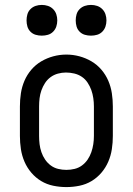

<svg xmlns="http://www.w3.org/2000/svg" viewBox="-20 -753 540 781"><path d="M250 8Q223 8 196.5 2.5Q170 -3 147.5 -16.5Q125 -30 107.5 -50.5Q90 -71 79.5 -95.5Q69 -120 65 -146.5Q61 -173 61 -200V-320Q61 -347 65 -373.5Q69 -400 79.5 -424.5Q90 -449 107.5 -469.5Q125 -490 148 -503.5Q171 -517 197 -524Q223 -531 250 -531Q277 -531 303 -524Q329 -517 352 -503.5Q375 -490 392.5 -469.5Q410 -449 420.5 -424.5Q431 -400 435 -373.5Q439 -347 439 -320V-200Q439 -173 435 -146.5Q431 -120 420.5 -95.5Q410 -71 392.5 -50.5Q375 -30 352.5 -16.5Q330 -3 303.5 2.5Q277 8 250 8ZM250 -62Q267 -62 283.5 -66Q300 -70 313.5 -80Q327 -90 336.5 -104Q346 -118 351.5 -134Q357 -150 359.5 -166.5Q362 -183 362 -200V-320Q362 -337 359.5 -354Q357 -371 351.5 -386.5Q346 -402 336.5 -416.5Q327 -431 313 -440.5Q299 -450 282 -454Q265 -458 248 -458Q232 -458 215.5 -453.5Q199 -449 185.5 -439Q172 -429 163 -415Q154 -401 148.5 -385.5Q143 -370 141 -353.5Q139 -337 139 -320V-200Q139 -183 141 -166.5Q143 -150 148.5 -134Q154 -118 163.5 -104Q173 -90 186.5 -80Q200 -70 216.5 -66Q233 -62 250 -62ZM350 -608Q337 -608 325 -611.5Q313 -615 304 -624Q295 -633 291.5 -645Q288 -657 288 -670Q288 -683 291.5 -695Q295 -707 304 -716Q313 -725 325 -729Q337 -733 350 -733Q363 -733 375 -729Q387 -725 396 -716Q405 -707 409 -695Q413 -683 413 -670Q413 -657 409 -645Q405 -633 396 -624Q387 -615 375 -611.5Q363 -608 350 -608ZM150 -608Q137 -608 125 -611.5Q113 -615 104 -624Q95 -633 91.5 -645Q88 -657 88 -670Q88 -683 91.5 -695Q95 -707 104 -716Q113 -725 125 -729Q137 -733 150 -733Q163 -733 175 -729Q187 -725 196 -716Q205 -707 209 -695Q213 -683 213 -670Q213 -657 209 -645Q205 -633 196 -624Q187 -615 175 -611.5Q163 -608 150 -608Z"/></svg>

Font: Iosevka Gothic
Style: Regular
Weight: 400
Monospace: yes
Designer: Belleve Invis
Foundry: Belleve Invis
Version: Version 15.5.1; ttfautohint (v1.8.4)